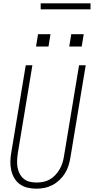

<svg xmlns="http://www.w3.org/2000/svg" viewBox="-20 -1128 565 1156"><path d="M199 8Q172 8 146 2Q120 -4 99.5 -19Q79 -34 66 -56Q53 -78 47.5 -103.5Q42 -129 42.5 -156Q43 -183 48 -210L135 -735H175L87 -204Q84 -183 83 -161.5Q82 -140 85.5 -120Q89 -100 98.5 -82Q108 -64 123 -51.5Q138 -39 158.5 -34Q179 -29 200 -29Q220 -29 240.5 -33Q261 -37 279.5 -47.5Q298 -58 313 -74Q328 -90 338.5 -108Q349 -126 355.5 -146Q362 -166 365 -186L456 -735H496L404 -180Q400 -155 392.5 -131Q385 -107 371.5 -85Q358 -63 338.5 -44.5Q319 -26 296 -14Q273 -2 248.5 3Q224 8 199 8ZM397 -848 409 -922H484L472 -848ZM197 -848 209 -922H284L272 -848ZM525 -1072H225V-1108H525Z"/></svg>

Font: Iosevka SS04 XLt Obl
Style: Regular
Weight: 200
Italic angle: -9°
Monospace: yes
Designer: Belleve Invis
Foundry: Belleve Invis
Version: Version 19.0.0; ttfautohint (v1.8.4)